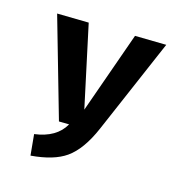

<svg xmlns="http://www.w3.org/2000/svg" viewBox="-143 -879 921 1019"><g transform="rotate(20 317.5 -369.5)"><path d="M443 -231Q400 -101 332 -44Q269 9 145 30L124 -84Q242 -110 281 -196L225 -192L20 -727L194 -739L330 -297L449 -757L621 -769Z"/></g></svg>

Font: Xiangcui Wave Sans Xiangcui Wave Sans
Style: Regular
Weight: 800
Width: 3
Version: Version 0.920;March 28, 2024;FontCreator 14.0.0.2814 64-bit